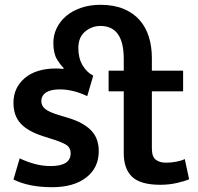

<svg xmlns="http://www.w3.org/2000/svg" viewBox="-20 -769 823 799"><path d="M612 -475H742V-389H612V-151Q612 -117 628 -104.5Q644 -92 671 -92Q691 -92 713 -96Q735 -100 749 -107L767 -23Q749 -15 716 -7.5Q683 0 647 0Q565 0 530 -33Q495 -66 495 -132V-389H432V-475H495V-524Q495 -661 398 -661Q362 -661 334 -637.5Q306 -614 306 -569Q306 -527 323.5 -497.5Q341 -468 368 -454L343 -369Q284 -397 228 -397Q191 -397 171.5 -384Q152 -371 152 -348Q152 -329 168 -315.5Q184 -302 232 -288L262 -279Q326 -260 358.5 -227Q391 -194 391 -140Q391 -71 339 -30.5Q287 10 197 10Q100 10 36 -22L62 -110Q91 -96 123.5 -87Q156 -78 191 -78Q274 -78 274 -131Q274 -155 254.5 -167Q235 -179 188 -193L157 -203Q95 -223 65.5 -255.5Q36 -288 36 -341Q36 -404 83 -444Q130 -484 214 -484Q220 -484 228.5 -483.5Q237 -483 243 -482L245 -486Q232 -498 217 -522.5Q202 -547 202 -591Q202 -623 216 -652Q230 -681 255.5 -702.5Q281 -724 317.5 -736.5Q354 -749 398 -749Q454 -749 494.5 -732Q535 -715 561 -685.5Q587 -656 599.5 -615.5Q612 -575 612 -528Z"/></svg>

Font: Ek Mukta SemiBold
Style: Regular
Weight: 600
Designer: Girish Dalvi and Yashodeep Gholap
Foundry: Ek Type
Version: Version 2.538;PS 1.002;hotconv 16.6.51;makeotf.lib2.5.65220;